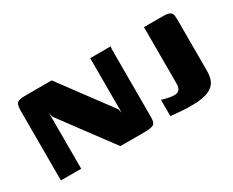

<svg xmlns="http://www.w3.org/2000/svg" viewBox="-74 -713 1174 968"><g transform="rotate(-30 512.5 -228.5)"><path d="M58 0V-404Q58 -439 68 -449.5Q78 -460 115 -460H270L488 -166L494 -143V-460H614Q612 -458 611.5 -447.5Q611 -437 611 -424.5Q611 -412 611 -402V-49Q611 -16 597 -8Q583 0 545 0H404L181 -300L176 -325V0ZM972 -149Q972 -131 972 -111Q972 -91 969 -78Q964 -48 945.5 -31Q927 -14 901.5 -7Q876 0 848 2Q819 3 796.5 2.5Q774 2 751 0Q728 -2 698 -5V-100Q709 -96 731.5 -91Q754 -86 768 -86Q790 -86 798.5 -98Q807 -110 807 -130V-460H918Q946 -460 957.5 -453Q969 -446 970.5 -432.5Q972 -419 972 -399Z"/></g></svg>

Font: Genos Thin
Style: Bold
Weight: 700
Version: Version 1.010